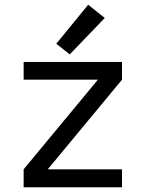

<svg xmlns="http://www.w3.org/2000/svg" viewBox="-20 -792 616 812"><path d="M80 0H496V-76H182L496 -455V-530H80V-455H394L80 -76ZM275 -562 423 -716 353 -772 218 -607Z"/></svg>

Font: Iosevka Sparkle
Style: Regular
Weight: 400
Designer: Belleve Invis
Foundry: Belleve Invis
Version: Version 4.5.0; ttfautohint (v1.8.3)